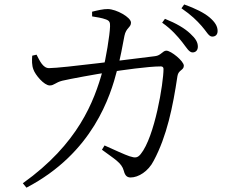

<svg xmlns="http://www.w3.org/2000/svg" viewBox="-20 -802 1040 872"><path d="M854.6 -563.9C868.5 -563.9 878.6 -573.4 878.6 -590.1C878.6 -609.9 868.7 -626.9 843.9 -649.6C818.6 -673.5 780.8 -695.8 729.2 -716.5L716.4 -699C759.9 -668.4 786.8 -636.7 807.2 -611.1C826.7 -586.5 838.4 -563.9 854.6 -563.9ZM573.5 4C608.1 4 653.4 -23.3 677.9 -71.7C737.8 -183.4 765 -316.3 785.9 -456.5C790.3 -485.1 814.9 -482.3 814.9 -503.6C814.9 -524.5 756.6 -571.9 735.6 -571.9C718.7 -571.9 711.5 -549.9 684.3 -546.9C588.9 -535.3 262.1 -492.6 202.5 -492.6C174.8 -492.6 160.1 -526.5 146 -553.7L126.3 -549.1C124.8 -528.6 124.2 -504.8 132 -485.9C139.9 -462.5 179.9 -413.9 206 -413.9C225.9 -413.9 232.1 -427.7 262.9 -435.4C296.1 -443.3 415.1 -465.2 475.7 -474.3C534.9 -483.2 651.5 -500.4 710.9 -500.4C718.6 -500.4 722.6 -495.8 722.6 -489C722.6 -425 682.9 -180.9 619.1 -102.3C604.7 -84.8 594.7 -83.7 568.1 -92.4C548.4 -98.7 497.3 -122.3 454.8 -141.4L443 -122C499.7 -79.6 532.5 -63.3 542.3 -26.3C547.8 -4.7 556.6 4 573.5 4ZM83.7 30.3 100.2 50.3C402.8 -108 481.8 -366.6 512.1 -484.3C525.1 -530.8 538.5 -603.4 545.1 -639C552.6 -676.6 574.9 -676.6 574.9 -699.2C574.9 -723.6 508.4 -760.1 470.3 -760.9C450.9 -761.7 419.3 -754.1 398.2 -748.8L398.4 -727.5C416.5 -724.6 443.8 -720.7 461.6 -713.6C477.5 -707.6 480.5 -700.5 479.8 -681.7C479 -645.3 460.5 -531.4 446.8 -483C407.5 -340.3 334.8 -149 83.7 30.3ZM943.7 -635.8C959 -635.8 968.3 -644.7 968.3 -661.5C968.3 -682.4 956.9 -701.6 931.1 -723.5C906.7 -743.8 867.9 -763.5 816.6 -781.8L804.1 -764.4C849.8 -732.9 873.6 -709 895.9 -683.8C917.8 -659.6 927.5 -635.8 943.7 -635.8Z"/></svg>

Font: Source Han Serif CN VF
Style: Regular
Weight: 250
Designer: Ryoko NISHIZUKA 西塚涼子 (kana & ideographs); Frank Grießhammer (Latin, Greek & Cyrillic); Wenlong ZHANG 张文龙 (bopomofo); San
Foundry: Adobe
Version: Version 2.002;hotconv 1.1.0;makeotfexe 2.6.0